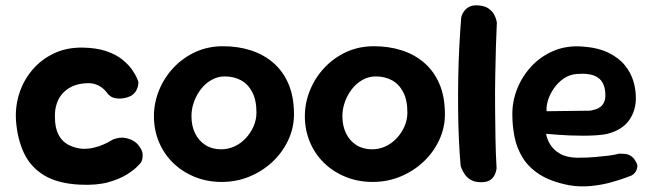

<svg xmlns="http://www.w3.org/2000/svg" viewBox="-20 -670 2403 706"><path d="M274 9Q192 5 142 -25.5Q92 -56 68 -107.5Q44 -159 39 -224Q35 -276 50.5 -325Q66 -374 98.5 -412.5Q131 -451 178 -473.5Q225 -496 285 -495Q336 -494 372 -481.5Q408 -469 431 -450Q454 -431 466.5 -412.5Q479 -394 484 -381.5Q489 -369 489 -369Q489 -369 488.5 -361Q488 -353 483 -341Q478 -329 464 -319Q452 -312 435.5 -309Q419 -306 404 -309Q389 -312 382 -320Q380 -320 375 -327Q370 -334 360.5 -343Q351 -352 335.5 -358.5Q320 -365 299 -364Q271 -363 249.5 -354Q228 -345 212.5 -329Q197 -313 189 -290Q181 -267 182 -239Q182 -200 195 -175Q208 -150 230.5 -138Q253 -126 281 -123Q303 -122 323 -126.5Q343 -131 360 -138.5Q377 -146 387.5 -152.5Q398 -159 401 -159Q422 -166 439.5 -163Q457 -160 470.5 -152Q484 -144 492 -132Q504 -116 504.5 -102.5Q505 -89 502 -81Q499 -73 499 -73Q499 -73 486.5 -59.5Q474 -46 447.5 -29Q421 -12 378.5 0Q336 12 274 9Z M795 -1Q741 -1 695 -20Q649 -39 615.5 -72Q582 -105 564 -149Q546 -193 546 -242Q546 -292 565 -338.5Q584 -385 618.5 -421.5Q653 -458 699 -479Q745 -500 800 -500Q855 -500 902 -485Q949 -470 985 -439Q1021 -408 1041 -361Q1061 -314 1061 -250Q1061 -200 1040 -155Q1019 -110 982.5 -75.5Q946 -41 898 -21Q850 -1 795 -1ZM793 -121Q819 -121 842 -131.5Q865 -142 883 -161Q901 -180 912 -204.5Q923 -229 923 -256Q923 -302 907.5 -331.5Q892 -361 866 -375Q840 -389 806 -389Q781 -389 758.5 -376.5Q736 -364 719.5 -343Q703 -322 693.5 -296Q684 -270 684 -243Q684 -207 697.5 -179.5Q711 -152 735.5 -136.5Q760 -121 793 -121Z M1350 -1Q1296 -1 1250 -20Q1204 -39 1170.5 -72Q1137 -105 1119 -149Q1101 -193 1101 -242Q1101 -292 1120 -338.5Q1139 -385 1173.5 -421.5Q1208 -458 1254 -479Q1300 -500 1355 -500Q1410 -500 1457 -485Q1504 -470 1540 -439Q1576 -408 1596 -361Q1616 -314 1616 -250Q1616 -200 1595 -155Q1574 -110 1537.5 -75.5Q1501 -41 1453 -21Q1405 -1 1350 -1ZM1348 -121Q1374 -121 1397 -131.5Q1420 -142 1438 -161Q1456 -180 1467 -204.5Q1478 -229 1478 -256Q1478 -302 1462.5 -331.5Q1447 -361 1421 -375Q1395 -389 1361 -389Q1336 -389 1313.5 -376.5Q1291 -364 1274.5 -343Q1258 -322 1248.5 -296Q1239 -270 1239 -243Q1239 -207 1252.5 -179.5Q1266 -152 1290.5 -136.5Q1315 -121 1348 -121Z M1749 0Q1726 0 1711.5 -8.5Q1697 -17 1689 -29Q1681 -41 1677.5 -50Q1674 -59 1674 -59Q1670 -102 1667.5 -155.5Q1665 -209 1664.5 -267.5Q1664 -326 1665 -385Q1666 -444 1669 -500.5Q1672 -557 1676 -606Q1676 -606 1678 -613Q1680 -620 1687 -629.5Q1694 -639 1706.5 -645.5Q1719 -652 1741 -650Q1764 -648 1777.5 -638Q1791 -628 1797 -616.5Q1803 -605 1805 -596Q1807 -587 1807 -587Q1805 -548 1803.5 -497Q1802 -446 1801 -389Q1800 -332 1800.5 -272.5Q1801 -213 1802 -156.5Q1803 -100 1806 -51Q1806 -51 1804.5 -43Q1803 -35 1798 -25Q1793 -15 1781.5 -7.5Q1770 0 1749 0Z M2072 11Q2006 -2 1965 -28Q1924 -54 1902 -90Q1880 -126 1872 -166.5Q1864 -207 1864 -247Q1863 -295 1881 -341.5Q1899 -388 1933 -425Q1967 -462 2014.5 -482.5Q2062 -503 2120 -499Q2179 -495 2217.5 -476Q2256 -457 2278 -429.5Q2300 -402 2309 -371.5Q2318 -341 2318 -312Q2319 -264 2293 -227.5Q2267 -191 2210 -177Q2194 -174 2171.5 -172.5Q2149 -171 2124 -171Q2099 -171 2075 -172Q2051 -173 2031.5 -174.5Q2012 -176 2000 -177Q1988 -178 1988 -178Q1991 -159 2003 -139Q2015 -119 2039 -105Q2063 -91 2101 -90Q2139 -90 2168 -92.5Q2197 -95 2216.5 -97.5Q2236 -100 2246 -102.5Q2256 -105 2256 -105Q2256 -105 2262.5 -105Q2269 -105 2279 -104Q2289 -103 2299 -97Q2309 -91 2316 -79Q2325 -66 2323.5 -56Q2322 -46 2317.5 -39Q2313 -32 2308 -28.5Q2303 -25 2303 -25Q2303 -25 2282 -17Q2261 -9 2227 0.5Q2193 10 2152.5 14Q2112 18 2072 11ZM1990 -261 2149 -263Q2149 -263 2154.5 -264Q2160 -265 2169 -267.5Q2178 -270 2186.5 -276Q2195 -282 2200.5 -292.5Q2206 -303 2206 -320Q2206 -347 2196 -365.5Q2186 -384 2163.5 -392.5Q2141 -401 2101 -398Q2074 -396 2052.5 -381Q2031 -366 2016 -344Q2001 -322 1994.5 -299.5Q1988 -277 1990 -261Z"/></svg>

Font: Sour Gummy Black SemiBold
Style: Regular
Weight: 600
Version: Version 1.000